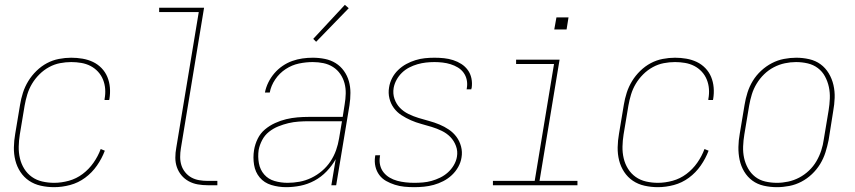

<svg xmlns="http://www.w3.org/2000/svg" viewBox="-20 -767 3540 795"><path d="M204 8Q176 8 149 2Q122 -4 100.5 -18.5Q79 -33 64.5 -55Q50 -77 43.5 -103Q37 -129 37.5 -157Q38 -185 43 -213L63 -333Q67 -358 75 -383Q83 -408 97 -431Q111 -454 131 -473.5Q151 -493 174.5 -505.5Q198 -518 224 -523Q250 -528 275 -528Q299 -528 322 -524Q345 -520 365 -510.5Q385 -501 400.5 -485Q416 -469 424.5 -448.5Q433 -428 435 -404.5Q437 -381 433 -357Q433 -356 432.5 -355Q432 -354 432 -353H413Q413 -354 413 -355Q413 -356 413 -357Q417 -378 415.5 -398.5Q414 -419 406.5 -437.5Q399 -456 385.5 -470.5Q372 -485 354.5 -494Q337 -503 316.5 -506.5Q296 -510 275 -510Q252 -510 228.5 -505.5Q205 -501 183 -489Q161 -477 143 -459Q125 -441 112.5 -420Q100 -399 93 -376Q86 -353 82 -330L62 -210Q58 -185 57.5 -160Q57 -135 62.5 -111.5Q68 -88 80.5 -68Q93 -48 112 -34.5Q131 -21 155 -15.5Q179 -10 204 -10Q234 -10 265 -18.5Q296 -27 322 -46.5Q348 -66 367 -93Q386 -120 397 -150L414 -143Q402 -111 381.5 -81.5Q361 -52 332.5 -31Q304 -10 270.5 -1Q237 8 204 8Z M840 0Q819 0 799 -3.5Q779 -7 761.5 -16.5Q744 -26 731.5 -41Q719 -56 712.5 -74.5Q706 -93 706 -114Q706 -135 710 -156L803 -717H639V-735H825L729 -153Q726 -135 726 -117Q726 -99 731 -83Q736 -67 747 -53.5Q758 -40 772.5 -32Q787 -24 804.5 -21Q822 -18 840 -18H880V0Z M1165 8Q1133 8 1103.5 -1Q1074 -10 1055.5 -32Q1037 -54 1032 -84.5Q1027 -115 1032 -146Q1036 -170 1047 -192.5Q1058 -215 1077 -231Q1096 -247 1119 -257.5Q1142 -268 1165 -273.5Q1188 -279 1211.5 -281Q1235 -283 1258 -283H1399L1407 -334Q1411 -357 1411.5 -379.5Q1412 -402 1406.5 -422.5Q1401 -443 1389 -460.5Q1377 -478 1359 -489.5Q1341 -501 1319.5 -505.5Q1298 -510 1275 -510Q1247 -510 1218 -504Q1189 -498 1163 -481Q1137 -464 1119.5 -438Q1102 -412 1097 -384H1077Q1081 -405 1091 -425.5Q1101 -446 1116 -463.5Q1131 -481 1150 -494Q1169 -507 1190 -514.5Q1211 -522 1232.5 -525Q1254 -528 1275 -528Q1301 -528 1325.5 -523Q1350 -518 1370 -505.5Q1390 -493 1404 -473.5Q1418 -454 1424.5 -431Q1431 -408 1431 -382.5Q1431 -357 1427 -331L1372 0H1352L1370 -108Q1355 -81 1332.5 -57.5Q1310 -34 1282 -19Q1254 -4 1224 2Q1194 8 1165 8ZM1171 -10Q1195 -10 1220 -14.5Q1245 -19 1269 -30.5Q1293 -42 1313.5 -59.5Q1334 -77 1348.5 -99Q1363 -121 1371.5 -145Q1380 -169 1384 -194L1396 -265H1258Q1238 -265 1216.5 -263.5Q1195 -262 1174 -257Q1153 -252 1132 -243.5Q1111 -235 1093.5 -221Q1076 -207 1065.5 -187Q1055 -167 1051 -146Q1047 -118 1052 -91Q1057 -64 1074 -44.5Q1091 -25 1117 -17.5Q1143 -10 1171 -10ZM1289 -594 1277 -606 1408 -747 1424 -733Z M1695 8Q1674 8 1654 6Q1634 4 1615 -2Q1596 -8 1579 -17.5Q1562 -27 1550.5 -42.5Q1539 -58 1534.5 -77.5Q1530 -97 1533 -118Q1533 -119 1533.5 -120.5Q1534 -122 1534 -124H1554Q1553 -122 1553 -121Q1553 -120 1553 -118Q1550 -100 1554 -83Q1558 -66 1568.5 -53Q1579 -40 1593.5 -31.5Q1608 -23 1624.5 -18.5Q1641 -14 1659 -12Q1677 -10 1695 -10Q1713 -10 1731 -11.5Q1749 -13 1767 -18Q1785 -23 1802.5 -31.5Q1820 -40 1834.5 -53Q1849 -66 1859 -83Q1869 -100 1872 -118Q1876 -141 1868 -162.5Q1860 -184 1845 -199.5Q1830 -215 1809.5 -225Q1789 -235 1767.5 -241.5Q1746 -248 1724 -254Q1702 -260 1681.5 -269Q1661 -278 1642.5 -290Q1624 -302 1611 -319.5Q1598 -337 1592.5 -359.5Q1587 -382 1591 -405Q1594 -425 1603.5 -443.5Q1613 -462 1628.5 -477Q1644 -492 1662.5 -502Q1681 -512 1700.5 -518Q1720 -524 1739.5 -526Q1759 -528 1779 -528Q1799 -528 1818.5 -526Q1838 -524 1856.5 -518Q1875 -512 1890.5 -502Q1906 -492 1917 -477Q1928 -462 1932 -442.5Q1936 -423 1933 -403Q1932 -402 1932 -400Q1932 -398 1931 -397H1912Q1912 -398 1912.5 -399.5Q1913 -401 1913 -402Q1916 -420 1912.5 -436.5Q1909 -453 1899.5 -466Q1890 -479 1876 -487.5Q1862 -496 1846 -501Q1830 -506 1813 -508Q1796 -510 1779 -510Q1761 -510 1743.5 -508Q1726 -506 1708.5 -501Q1691 -496 1674.5 -487.5Q1658 -479 1644.5 -466Q1631 -453 1622 -436.5Q1613 -420 1610 -403Q1606 -379 1613.5 -357.5Q1621 -336 1636 -320.5Q1651 -305 1671.5 -295Q1692 -285 1713.5 -278.5Q1735 -272 1757 -266Q1779 -260 1799.5 -251.5Q1820 -243 1838.5 -230.5Q1857 -218 1870 -200.5Q1883 -183 1889 -160.5Q1895 -138 1891 -115Q1888 -95 1877.5 -76Q1867 -57 1851 -42Q1835 -27 1815.5 -17Q1796 -7 1776 -1.5Q1756 4 1735.5 6Q1715 8 1695 8Z M2021 0V-18H2194L2274 -502H2117V-520H2297L2214 -18H2371V0ZM2275 -645 2284 -695H2334L2326 -645Z M2704 8Q2676 8 2649 2Q2622 -4 2600.5 -18.5Q2579 -33 2564.5 -55Q2550 -77 2543.5 -103Q2537 -129 2537.5 -157Q2538 -185 2543 -213L2563 -333Q2567 -358 2575 -383Q2583 -408 2597 -431Q2611 -454 2631 -473.5Q2651 -493 2674.5 -505.5Q2698 -518 2724 -523Q2750 -528 2775 -528Q2799 -528 2822 -524Q2845 -520 2865 -510.5Q2885 -501 2900.5 -485Q2916 -469 2924.5 -448.5Q2933 -428 2935 -404.5Q2937 -381 2933 -357Q2933 -356 2932.5 -355Q2932 -354 2932 -353H2913Q2913 -354 2913 -355Q2913 -356 2913 -357Q2917 -378 2915.5 -398.5Q2914 -419 2906.5 -437.5Q2899 -456 2885.5 -470.5Q2872 -485 2854.5 -494Q2837 -503 2816.5 -506.5Q2796 -510 2775 -510Q2752 -510 2728.5 -505.5Q2705 -501 2683 -489Q2661 -477 2643 -459Q2625 -441 2612.5 -420Q2600 -399 2593 -376Q2586 -353 2582 -330L2562 -210Q2558 -185 2557.5 -160Q2557 -135 2562.5 -111.5Q2568 -88 2580.5 -68Q2593 -48 2612 -34.5Q2631 -21 2655 -15.5Q2679 -10 2704 -10Q2734 -10 2765 -18.5Q2796 -27 2822 -46.5Q2848 -66 2867 -93Q2886 -120 2897 -150L2914 -143Q2902 -111 2881.5 -81.5Q2861 -52 2832.5 -31Q2804 -10 2770.5 -1Q2737 8 2704 8Z M3197 8Q3169 8 3142.5 2Q3116 -4 3095.5 -19Q3075 -34 3061.5 -56.5Q3048 -79 3042.5 -105Q3037 -131 3037.5 -158.5Q3038 -186 3043 -213L3063 -333Q3067 -358 3075 -383.5Q3083 -409 3097 -432Q3111 -455 3131.5 -474Q3152 -493 3176 -505.5Q3200 -518 3226 -523Q3252 -528 3277 -528Q3304 -528 3330.5 -522Q3357 -516 3377.5 -501Q3398 -486 3411.5 -463.5Q3425 -441 3431 -415Q3437 -389 3436 -361.5Q3435 -334 3430 -307L3411 -187Q3406 -162 3398 -136.5Q3390 -111 3376 -88Q3362 -65 3342 -46Q3322 -27 3298 -14.5Q3274 -2 3248 3Q3222 8 3197 8ZM3197 -10Q3220 -10 3243.5 -15Q3267 -20 3289 -31.5Q3311 -43 3329.5 -60.5Q3348 -78 3360.5 -99.5Q3373 -121 3380.5 -144Q3388 -167 3391 -190L3411 -310Q3415 -334 3416 -359Q3417 -384 3412 -407Q3407 -430 3396 -450.5Q3385 -471 3366.5 -485Q3348 -499 3324.5 -504.5Q3301 -510 3276 -510Q3253 -510 3229.5 -505Q3206 -500 3184 -488.5Q3162 -477 3144 -459.5Q3126 -442 3113 -420.5Q3100 -399 3093 -376Q3086 -353 3082 -330L3062 -210Q3058 -186 3057 -161Q3056 -136 3061 -113Q3066 -90 3077.5 -69.5Q3089 -49 3107 -35Q3125 -21 3148.5 -15.5Q3172 -10 3197 -10Z"/></svg>

Font: Iosevka SS04 Thin
Style: Italic
Weight: 100
Italic angle: -9°
Monospace: yes
Designer: Belleve Invis
Foundry: Belleve Invis
Version: Version 19.0.0; ttfautohint (v1.8.4)